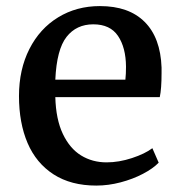

<svg xmlns="http://www.w3.org/2000/svg" viewBox="-20 -590 583 622"><path d="M303.7 -570.3Q397.5 -570.3 448.7 -519Q500 -467.8 503.4 -371.1V-353.5Q503.4 -302.2 497.6 -275.4H159.2Q161.1 -203.6 183.6 -156.2Q206.1 -108.9 242.7 -86.4Q279.3 -64 325.2 -64Q365.2 -64 407.5 -77.9Q449.7 -91.8 473.6 -109.9L494.1 -63Q475.6 -43.9 443.1 -26.9Q410.6 -9.8 370.8 0.7Q331.1 11.2 292 11.2Q210 11.2 153.6 -25.1Q97.2 -61.5 69.3 -126.7Q41.5 -191.9 41.5 -278.8Q41.5 -364.7 75.2 -431.2Q108.9 -497.6 168.5 -533.9Q228 -570.3 303.7 -570.3ZM386.2 -332Q388.2 -349.6 388.2 -374Q387.7 -436 362.3 -473.6Q336.9 -511.2 282.2 -511.2Q227.5 -511.2 195.6 -470.5Q163.6 -429.7 159.2 -332Z"/></svg>

Font: Merriweather
Style: Regular
Weight: 400
Designer: Eben Sorkin
Foundry: Eben Sorkin
Version: Version 1.584; ttfautohint (v1.6)